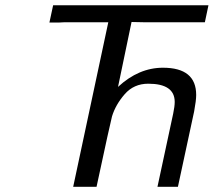

<svg xmlns="http://www.w3.org/2000/svg" viewBox="-20 -714 817 734"><path d="M168.9 -627.9 183.1 -693.8H776.9L763.2 -628.9H532.2L482.9 -629.9L431.2 -381.8Q510.3 -455.1 603 -455.1Q730 -455.1 730 -351.1Q730 -330.1 722.2 -288.1L660.2 0H582L642.1 -279.8Q647.9 -307.6 647.9 -324.2Q647.9 -394 546.9 -394Q491.7 -394 456.8 -354Q421.9 -314 408.2 -269Q402.3 -248 349.1 0H259.8L394 -628.9H226.1L206.1 -627.9Z"/></svg>

Font: CMU Sans Serif
Style: Oblique
Weight: 500
Italic angle: -12°
Version: Version 0.7.0